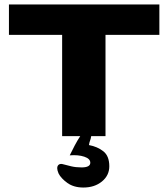

<svg xmlns="http://www.w3.org/2000/svg" viewBox="-20 -609 753 859"><path d="M258 0V-453H20V-589H693V-453H452V0ZM353 230Q310 230 281.5 209.5Q253 189 242 167Q236 153 236 144Q236 133 242.5 128Q249 123 259 125Q278 130 298.5 135Q319 140 345 140Q384 140 384 119Q384 101 357 92Q330 83 292 86Q301 67 314 42.5Q327 18 339 0Q345 -9 354.5 -13.5Q364 -18 371 -18Q379 -18 384.5 -13.5Q390 -9 388 0Q386 13 383 20Q380 27 378 40Q416 47 442.5 68Q469 89 469 135Q469 176 436 203Q403 230 353 230Z"/></svg>

Font: Goldman
Style: Bold
Weight: 700
Designer: Jaikishan Patel
Version: Version 1.000; ttfautohint (v1.8.3)